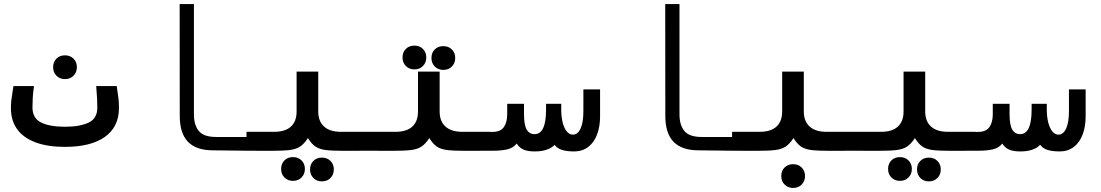

<svg xmlns="http://www.w3.org/2000/svg" viewBox="-20 -745 5440 949"><path d="M34 -210Q34 -231.5 35.8 -247.5Q37.5 -263.5 43 -297.5L46.5 -319.5H148Q143 -281.5 141.8 -261Q140.5 -240.5 140.5 -214Q140.5 -160.5 183.2 -139.5Q226 -118.5 300.5 -118.5Q375 -118.5 418 -139Q461 -159.5 461 -213Q461 -234.5 459.8 -258Q458.5 -281.5 455.5 -319.5H557Q563.5 -278 565.8 -256.5Q568 -235 568 -209.5Q567.5 -117.5 498.2 -68.2Q429 -19 300.5 -19Q215.5 -19 155.8 -41.2Q96 -63.5 65 -106.2Q34 -149 34 -210ZM242.5 -413Q242.5 -438.5 258.8 -455Q275 -471.5 301 -471.5Q327 -471.5 343.5 -455Q360 -438.5 360 -413Q360 -387.5 343.5 -370.8Q327 -354 301 -354Q275.5 -354 259 -370.8Q242.5 -387.5 242.5 -413Z M868.5 -172 868 -725H938.5V-180Q938.5 -126.5 963 -97.2Q987.5 -68 1048 -68H1201.5V0L1030.5 -2Q949 -2.5 908.8 -44.5Q868.5 -86.5 868.5 -172Z M1369.5 90Q1369.5 64.5 1385.8 48Q1402 31.5 1428 31.5Q1454 31.5 1470.5 48Q1487 64.5 1487 90Q1487 115.5 1470.5 132.2Q1454 149 1428 149Q1402.5 149 1386 132.2Q1369.5 115.5 1369.5 90ZM1512.5 92.5Q1512.5 67 1528.8 50.5Q1545 34 1571 34Q1597 34 1613.5 50.5Q1630 67 1630 92.5Q1630 118 1613.5 134.8Q1597 151.5 1571 151.5Q1545.5 151.5 1529 134.8Q1512.5 118 1512.5 92.5ZM1446 -194V-391H1553V-194Q1553 -145.5 1581.8 -119.5Q1610.5 -93.5 1664.5 -93.5H1801.5V0L1683.5 0.5Q1620.5 0.5 1589.5 -3.5Q1558.5 -7.5 1539.2 -20.5Q1520 -33.5 1502 -62.5Q1483 -33.5 1463.2 -20.5Q1443.5 -7.5 1412.2 -3.5Q1381 0.5 1318 0.5L1198.5 0V-93.5H1335.5Q1389.5 -93.5 1417.8 -119.2Q1446 -145 1446 -194Z M1969.5 -461Q1969.5 -486.5 1985.8 -503Q2002 -519.5 2028 -519.5Q2054 -519.5 2070.5 -503Q2087 -486.5 2087 -461Q2087 -435.5 2070.5 -418.8Q2054 -402 2028 -402Q2002.5 -402 1986 -418.8Q1969.5 -435.5 1969.5 -461ZM2112.5 -458.5Q2112.5 -484 2128.8 -500.5Q2145 -517 2171 -517Q2197 -517 2213.5 -500.5Q2230 -484 2230 -458.5Q2230 -433 2213.5 -416.2Q2197 -399.5 2171 -399.5Q2145.5 -399.5 2129 -416.2Q2112.5 -433 2112.5 -458.5ZM2046 -194V-391H2153V-194Q2153 -145.5 2181.8 -119.5Q2210.5 -93.5 2264.5 -93.5H2401.5V0L2283.5 0.5Q2220.5 0.5 2189.5 -3.5Q2158.5 -7.5 2139.2 -20.5Q2120 -33.5 2102 -62.5Q2083 -33.5 2063.2 -20.5Q2043.5 -7.5 2012.2 -3.5Q1981 0.5 1918 0.5L1798.5 0V-93.5H1935.5Q1989.5 -93.5 2017.8 -119.2Q2046 -145 2046 -194Z M2534 -35.5Q2516.5 -13.5 2487.8 -6.8Q2459 0 2416 0H2398.5V-93H2414Q2454 -93 2470.5 -117Q2487 -141 2487 -180V-232H2570V-181Q2570 -128 2583 -105Q2596 -82 2622.5 -82Q2679 -82 2679 -203.5V-232H2754V-203.5Q2754 -168.5 2761 -140.2Q2768 -112 2781.2 -95.8Q2794.5 -79.5 2811.5 -79.5Q2835.5 -79.5 2849.5 -109.5Q2863.5 -139.5 2863.5 -196V-303H2946V-169.5Q2946 -119.5 2931.2 -80.2Q2916.5 -41 2887.5 -18.8Q2858.5 3.5 2818 3.5Q2781.5 3.5 2757.8 -4Q2734 -11.5 2721.5 -29Q2689.5 3.5 2623 3.5Q2588.5 3.5 2567.8 -5.5Q2547 -14.5 2534 -35.5Z M3268.5 -172 3268 -725H3338.5V-180Q3338.5 -126.5 3363 -97.2Q3387.5 -68 3448 -68H3601.5V0L3430.5 -2Q3349 -2.5 3308.8 -44.5Q3268.5 -86.5 3268.5 -172Z M3841.5 125Q3841.5 99.5 3857.8 83Q3874 66.5 3900 66.5Q3926 66.5 3942.5 83Q3959 99.5 3959 125Q3959 150.5 3942.5 167.2Q3926 184 3900 184Q3874.5 184 3858 167.2Q3841.5 150.5 3841.5 125ZM3846 -194V-391H3953V-194Q3953 -145.5 3981.8 -119.5Q4010.5 -93.5 4064.5 -93.5H4201.5V0L4083.5 0.5Q4020.5 0.5 3989.5 -3.5Q3958.5 -7.5 3939.2 -20.5Q3920 -33.5 3902 -62.5Q3883 -33.5 3863.2 -20.5Q3843.5 -7.5 3812.2 -3.5Q3781 0.5 3718 0.5L3598.5 0V-93.5H3735.5Q3789.5 -93.5 3817.8 -119.2Q3846 -145 3846 -194Z M4369.5 90Q4369.5 64.5 4385.8 48Q4402 31.5 4428 31.5Q4454 31.5 4470.5 48Q4487 64.5 4487 90Q4487 115.5 4470.5 132.2Q4454 149 4428 149Q4402.5 149 4386 132.2Q4369.5 115.5 4369.5 90ZM4512.5 92.5Q4512.5 67 4528.8 50.5Q4545 34 4571 34Q4597 34 4613.5 50.5Q4630 67 4630 92.5Q4630 118 4613.5 134.8Q4597 151.5 4571 151.5Q4545.5 151.5 4529 134.8Q4512.5 118 4512.5 92.5ZM4446 -194V-391H4553V-194Q4553 -145.5 4581.8 -119.5Q4610.5 -93.5 4664.5 -93.5H4801.5V0L4683.5 0.5Q4620.5 0.5 4589.5 -3.5Q4558.5 -7.5 4539.2 -20.5Q4520 -33.5 4502 -62.5Q4483 -33.5 4463.2 -20.5Q4443.5 -7.5 4412.2 -3.5Q4381 0.5 4318 0.5L4198.5 0V-93.5H4335.5Q4389.5 -93.5 4417.8 -119.2Q4446 -145 4446 -194Z M4934 -35.5Q4916.5 -13.5 4887.8 -6.8Q4859 0 4816 0H4798.5V-93H4814Q4854 -93 4870.5 -117Q4887 -141 4887 -180V-232H4970V-181Q4970 -128 4983 -105Q4996 -82 5022.5 -82Q5079 -82 5079 -203.5V-232H5154V-203.5Q5154 -168.5 5161 -140.2Q5168 -112 5181.2 -95.8Q5194.5 -79.5 5211.5 -79.5Q5235.5 -79.5 5249.5 -109.5Q5263.5 -139.5 5263.5 -196V-303H5346V-169.5Q5346 -119.5 5331.2 -80.2Q5316.5 -41 5287.5 -18.8Q5258.5 3.5 5218 3.5Q5181.5 3.5 5157.8 -4Q5134 -11.5 5121.5 -29Q5089.5 3.5 5023 3.5Q4988.5 3.5 4967.8 -5.5Q4947 -14.5 4934 -35.5Z"/></svg>

Font: JuliaMono SemiBoldItalic
Style: Regular
Weight: 600
Italic angle: -9°
Monospace: yes
Designer: cormullion
Foundry: corm
Version: Version 0.049; ttfautohint (v1.8.4)